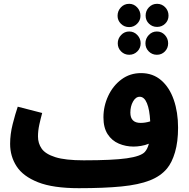

<svg xmlns="http://www.w3.org/2000/svg" viewBox="-20 -965 992 1006"><path d="M393 21Q258 21 179.5 -10Q101 -41 67 -93.5Q33 -146 33 -211Q33 -262 46.5 -315Q60 -368 73 -406L201 -373Q193 -344 186 -312Q179 -280 179 -250Q179 -214 198.5 -186Q218 -158 270 -141.5Q322 -125 419 -125Q570 -125 644 -135.5Q718 -146 739 -169Q746 -177 751 -187Q756 -197 760 -212Q740 -204 719 -200.5Q698 -197 680 -197Q639 -197 602.5 -212.5Q566 -228 544 -262Q522 -296 522 -350Q522 -409 547 -462.5Q572 -516 616.5 -549Q661 -582 719 -582Q781 -582 824.5 -544.5Q868 -507 890.5 -442Q913 -377 913 -296Q913 -222 897 -167.5Q881 -113 855 -82Q822 -42 764.5 -19.5Q707 3 616.5 12Q526 21 393 21ZM663 -375Q663 -321 717 -321Q741 -321 767 -329Q764 -390 750 -424Q736 -458 712 -458Q691 -458 677 -433Q663 -408 663 -375ZM803 -824Q778 -824 760.5 -841Q743 -858 743 -883Q743 -909 760.5 -927Q778 -945 803 -945Q828 -945 845.5 -927Q863 -909 863 -883Q863 -858 845.5 -841Q828 -824 803 -824ZM657 -823Q631 -823 613.5 -840.5Q596 -858 596 -882Q596 -908 613.5 -926.5Q631 -945 657 -945Q681 -945 698.5 -926.5Q716 -908 716 -882Q716 -858 698.5 -840.5Q681 -823 657 -823ZM657 -678Q632 -678 614.5 -695.5Q597 -713 597 -738Q597 -763 614.5 -781.5Q632 -800 657 -800Q682 -800 699.5 -781.5Q717 -763 717 -738Q717 -713 699.5 -695.5Q682 -678 657 -678ZM802 -678Q777 -678 759.5 -695.5Q742 -713 742 -738Q742 -763 759.5 -781.5Q777 -800 802 -800Q827 -800 844 -781.5Q861 -763 861 -738Q861 -713 844 -695.5Q827 -678 802 -678Z"/></svg>

Font: Noto Sans Arabic Cond ExtBd
Style: Regular
Weight: 800
Width: 3
Designer: Monotype Design Team, Nadine Chahine, Nizar Qandah and Khaled Hosny
Foundry: Monotype Imaging Inc.
Version: Version 2.012; ttfautohint (v1.8.4.7-5d5b)